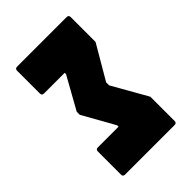

<svg xmlns="http://www.w3.org/2000/svg" viewBox="-198 -751 833 833"><g transform="rotate(-45 218.0 -335.0)"><path d="M66 -4Q53.5 -4 53.5 -16.5V-158.5Q53.5 -171 66 -171H193V-179.5L110.5 -326.5V-345L193 -493V-501.5H66Q53.5 -501.5 53.5 -514V-654Q53.5 -666.5 66 -666.5H370Q382.5 -666.5 382.5 -654V-501.5L291 -345V-326.5L382.5 -165.5V-16.5Q382.5 -4 370 -4Z"/></g></svg>

Font: Jaro 24pt
Style: Regular
Weight: 400
Designer: Agyei Archer, Celine Hurka, Mirko Velimirović
Version: Version 1.000